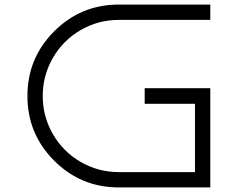

<svg xmlns="http://www.w3.org/2000/svg" viewBox="-20 -820 1040 840"><path d="M500 -800H900V-733H500Q410 -733 333 -688.5Q256 -644 211.5 -567Q167 -490 167 -400Q167 -310 211.5 -233Q256 -156 333 -111.5Q410 -67 500 -67H833V-366H613V-434H900V0H500Q334 0 217 -117Q100 -234 100 -400Q100 -566 217 -683Q334 -800 500 -800Z"/></svg>

Font: Dune Rise
Style: Regular
Weight: 400
Version: Version 001.000